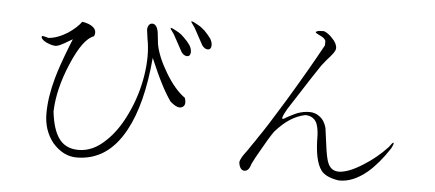

<svg xmlns="http://www.w3.org/2000/svg" viewBox="-49 -844 2098 926"><g transform="rotate(5 1000.0 -381.5)"><path d="M633.8 -669.9 639.6 -627Q655.3 -547.9 639.6 -448.2Q624 -351.6 583 -264.6Q541 -173.8 483.4 -121.1Q423.8 -63.5 354.5 -63.5Q291 -63.5 258.8 -109.4Q228.5 -151.4 218.8 -237.3Q221.7 -345.7 275.4 -471.7Q329.1 -598.6 381.8 -616.2Q393.6 -644.5 370.1 -662.1Q352.5 -675.8 319.3 -680.7Q297.9 -651.4 255.9 -623Q206.1 -591.8 162.1 -588.9L157.2 -590.8Q139.6 -595.7 134.8 -595.7Q126 -594.7 133.8 -582Q143.6 -570.3 164.1 -562.5Q182.6 -554.7 200.2 -553.7Q213.9 -554.7 231.4 -564.5Q242.2 -569.3 260.7 -581.1L281.2 -592.8L266.6 -556.6Q227.5 -456.1 211.9 -399.4Q185.5 -304.7 185.5 -227.5Q184.6 -145.5 231.4 -85.9Q283.2 -26.4 348.6 -26.4Q498 -26.4 582 -180.7Q653.3 -310.5 672.9 -537.1Q705.1 -460.9 730.5 -412.1Q752 -370.1 776.4 -335Q814.5 -300.8 835.9 -313.5Q855.5 -324.2 843.8 -358.4Q793.9 -393.6 748 -470.7Q704.1 -543.9 692.4 -604.5L687.5 -648.4Q685.5 -673.8 677.7 -687.5Q669.9 -700.2 659.2 -701.2Q648.4 -702.1 641.6 -694.3Q633.8 -684.6 633.8 -669.9ZM877 -713.9 861.3 -722.7Q842.8 -732.4 842.8 -727.5Q842.8 -724.6 855.5 -708L860.4 -701.2L906.2 -617.2Q917 -603.5 927.7 -601.6Q938.5 -598.6 945.3 -605.5Q951.2 -613.3 950.2 -626Q949.2 -639.6 940.4 -654.3Q925.8 -673.8 910.2 -689.5Q892.6 -706.1 877 -713.9ZM780.3 -673.8 763.7 -682.6Q745.1 -692.4 746.1 -686.5Q746.1 -683.6 758.8 -667L763.7 -660.2L809.6 -576.2Q820.3 -562.5 831.1 -560.5Q841.8 -557.6 848.6 -564.5Q854.5 -572.3 853.5 -585Q852.5 -598.6 843.8 -613.3Q830.1 -632.8 813.5 -648.4Q795.9 -666 780.3 -673.8Z M1484.4 -737.3 1460 -736.3Q1443.4 -732.4 1445.3 -727.5Q1447.3 -724.6 1460.9 -717.8Q1475.6 -710.9 1481.4 -707Q1492.2 -699.2 1495.1 -690.4V-669.9Q1432.6 -554.7 1335 -392.6Q1247.1 -248 1210.9 -197.3Q1201.2 -181.6 1188.5 -164.1Q1181.6 -153.3 1168 -133.8Q1148.4 -107.4 1142.6 -97.7Q1132.8 -80.1 1132.8 -70.3Q1137.7 -35.2 1159.2 -33.2Q1181.6 -32.2 1191.4 -68.4Q1204.1 -95.7 1230.5 -140.6Q1264.6 -202.1 1287.1 -233.4Q1321.3 -272.5 1355.5 -294.9Q1391.6 -318.4 1429.7 -326.2Q1468.8 -326.2 1485.4 -293.9Q1495.1 -272.5 1497.1 -234.4Q1497.1 -111.3 1532.2 -65.4Q1554.7 -36.1 1616.2 -26.4Q1684.6 -23.4 1754.9 -82Q1806.6 -126 1856.4 -202.1Q1870.1 -228.5 1865.2 -230.5Q1861.3 -232.4 1844.7 -208Q1793 -152.3 1729.5 -113.3Q1664.1 -71.3 1617.2 -68.4Q1577.1 -67.4 1561.5 -104.5Q1550.8 -127.9 1542 -200.2L1532.2 -272.5Q1522.5 -309.6 1497.1 -327.1Q1476.6 -342.8 1449.2 -342.8Q1419.9 -342.8 1390.6 -332Q1374 -325.2 1346.7 -310.5L1328.1 -299.8Q1307.6 -290 1340.8 -347.7Q1363.3 -383.8 1445.3 -509.8L1486.3 -571.3L1509.8 -600.6Q1530.3 -623 1537.1 -632.8Q1549.8 -649.4 1549.8 -660.2Q1549.8 -683.6 1525.4 -708Q1505.9 -729.5 1484.4 -737.3Z"/></g></svg>

Font: BatangChe
Style: Regular
Weight: 400
Monospace: yes
Version: Version 2.21